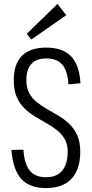

<svg xmlns="http://www.w3.org/2000/svg" viewBox="-20 -949 467 976"><path d="M214 7Q130 7 88 -39.5Q46 -86 38 -187L99 -188Q104 -115 131.5 -81.5Q159 -48 214 -48Q268 -48 296 -81.5Q324 -115 324 -177Q324 -216 309 -242Q294 -268 270 -287Q246 -306 216.5 -322.5Q187 -339 157.5 -357Q128 -375 103.5 -399Q79 -423 64.5 -457Q50 -491 50 -541Q50 -624 91.5 -665.5Q133 -707 215 -707Q299 -707 341.5 -662.5Q384 -618 389 -526L328 -520Q324 -588 297 -620Q270 -652 215 -652Q165 -652 139.5 -624Q114 -596 114 -542Q114 -502 129 -475Q144 -448 168 -429Q192 -410 221 -393.5Q250 -377 280 -359Q310 -341 334 -317.5Q358 -294 373 -260Q388 -226 388 -178Q388 -88 343.5 -40.5Q299 7 214 7ZM317 -872 139 -748 116 -777 272 -929Z"/></svg>

Font: Pathway Extreme Condensed ExtraLight
Style: Regular
Weight: 250
Width: 3
Version: Version 1.001;gftools[0.9.26]